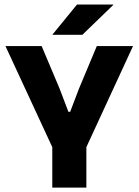

<svg xmlns="http://www.w3.org/2000/svg" viewBox="-20 -847 626 867"><path d="M223.2 -167.2 4.6 -639H168L249.2 -446.6L288.9 -342.1H296.8L336.6 -446.6L417.2 -639H580.7L362.9 -167.2ZM216.1 0V-307.6H370V0ZM327.7 -826.5H491.7V-825L352.1 -690H217.3V-691.3Z"/></svg>

Font: Anek Bangla Medium
Style: Regular
Weight: 500
Designer: Sulekha Rajkumar (Bangla), Yesha Goshar (Latin)
Foundry: Ek Type
Version: Version 1.003